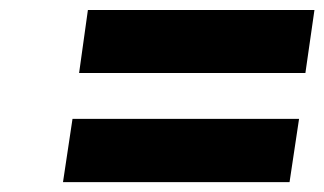

<svg xmlns="http://www.w3.org/2000/svg" viewBox="-20 -520 649 384"><path d="M106 -155.8 125 -282.2H578.1L559.1 -155.8ZM138.2 -374 155.8 -500H608.9L590.8 -374Z"/></svg>

Font: Trueno ExtraBold
Style: Italic
Weight: 800
Designer: Julieta Ulanovsky
Foundry: Julieta Ulanovsky
Version: Version 3.001b | FøM Fix